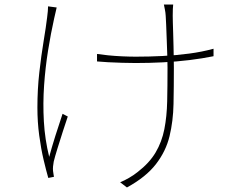

<svg xmlns="http://www.w3.org/2000/svg" viewBox="-20 -784 1040 847"><path d="M744 -764Q743 -756 742.5 -744Q742 -732 742 -715Q742 -706 742.5 -685Q743 -664 744 -636.5Q745 -609 745.5 -580Q746 -551 746.5 -526Q747 -501 747 -485Q747 -401 745.5 -325.5Q744 -250 728 -183.5Q712 -117 668 -60Q624 -3 540 43L510 20Q528 13 549.5 0.5Q571 -12 587 -25Q639 -65 666.5 -111.5Q694 -158 705 -214Q716 -270 717.5 -337Q719 -404 719 -485Q719 -505 718 -539Q717 -573 715.5 -609.5Q714 -646 713 -675Q712 -704 711 -714Q710 -730 707.5 -741.5Q705 -753 703 -764ZM408 -546Q427 -543 456.5 -540Q486 -537 519 -535.5Q552 -534 579 -534Q638 -534 697.5 -537Q757 -540 814 -547.5Q871 -555 922 -569V-536Q873 -526 816 -519Q759 -512 698.5 -509Q638 -506 578 -506Q552 -506 519 -507Q486 -508 456.5 -509.5Q427 -511 408 -513ZM230 -751Q228 -742 225 -729Q222 -716 219 -703Q204 -636 192 -561Q180 -486 174.5 -407Q169 -328 173.5 -248.5Q178 -169 197 -92Q208 -133 224 -184Q240 -235 256 -282L279 -270Q270 -244 257.5 -205Q245 -166 233.5 -129Q222 -92 217 -71Q215 -61 214 -50Q213 -39 214 -30Q215 -23 216 -16Q217 -9 218 -4L193 1Q184 -30 172.5 -78.5Q161 -127 153 -186.5Q145 -246 145 -309Q145 -390 153.5 -465Q162 -540 172.5 -603Q183 -666 188 -708Q190 -722 191 -735Q192 -748 192 -756Z"/></svg>

Font: Noto Sans SC Thin
Style: Regular
Weight: 100
Designer: Ryoko NISHIZUKA 西塚涼子 (kana, bopomofo & ideographs); Paul D. Hunt (Latin, Greek & Cyrillic); Sandoll Communications 산돌커뮤니
Foundry: Adobe
Version: Version 2.004-H2;hotconv 1.0.118;makeotfexe 2.5.65603